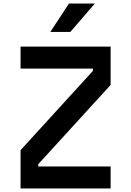

<svg xmlns="http://www.w3.org/2000/svg" viewBox="-20 -1063 740 1083"><path d="M96 0H604V-124H196V-137L604 -584V-800H96V-676H504V-663L96 -216ZM264 -883H377L515 -1043H369Z"/></svg>

Font: Martian Mono Std Md
Style: Regular
Weight: 500
Monospace: yes
Designer: Roman Shamin
Foundry: Evil Martians
Version: Version 1.000